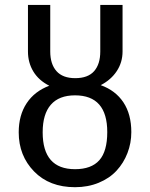

<svg xmlns="http://www.w3.org/2000/svg" viewBox="-20 -759 618 791"><path d="M395 -408.2Q456.1 -386.2 488.5 -337.2Q521 -288.1 521 -214.8Q521 -169.4 505.1 -128.4Q489.3 -87.4 460.2 -55.9Q431.2 -24.4 386.7 -6.1Q342.3 12.2 289.1 12.2Q183.6 12.2 120.4 -52.7Q57.1 -117.7 57.1 -213.9Q57.1 -284.2 89.8 -333.7Q122.6 -383.3 183.1 -405.8Q139.6 -427.7 117.4 -464.4Q95.2 -501 95.2 -546.9V-738.8H187V-546.9Q187 -495.1 212.6 -466.1Q238.3 -437 290 -437Q342.3 -437 367.7 -465.8Q393.1 -494.6 393.1 -546.9V-738.8H484.9V-546.9Q484.9 -502.4 461.2 -466.3Q437.5 -430.2 395 -408.2ZM289.1 -62Q356.4 -62 389.2 -98.9Q421.9 -135.7 421.9 -214.8Q421.9 -366.2 289.1 -366.2Q223.1 -366.2 189.5 -327.6Q155.8 -289.1 155.8 -213.9Q155.8 -62 289.1 -62Z"/></svg>

Font: FiraGO
Style: Regular
Weight: 400
Designer: bBox Type
Foundry: bBox Type GmbH
Version: Version 1.001;PS 001.001;hotconv 1.0.88;makeotf.lib2.5.64775